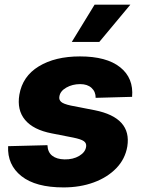

<svg xmlns="http://www.w3.org/2000/svg" viewBox="-20 -795 615 825"><path d="M547.6 -378.9 391 -374.6Q391.3 -400.9 373.4 -417.3Q355.5 -433.6 324.6 -433.6Q291.2 -433.6 264.7 -418.5Q238.3 -403.4 235.1 -380Q232.6 -367.2 242.2 -357.8Q251.8 -348.4 284.8 -341.3L387.1 -321.4Q546.9 -289.4 527 -165.5Q517.8 -111.5 479.6 -72.1Q441.4 -32.7 382.8 -11.2Q324.2 10.3 252.8 10.3Q133.2 10.3 72.1 -38.2Q11 -86.6 14.9 -166.9L183.9 -171.2Q185 -141 204.4 -125.9Q223.7 -110.8 257.1 -110.1Q294 -109.4 320.5 -125.2Q346.9 -141 350.1 -164.8Q352.3 -180 340 -188.6Q327.8 -197.1 294.7 -203.8L202.4 -221.9Q123.2 -237.2 87.7 -279.8Q52.2 -322.4 63.2 -388.1Q76.7 -467.3 146.7 -509.9Q216.6 -552.6 323.5 -552.6Q437.9 -552.6 496.3 -506Q554.7 -459.5 547.6 -378.9ZM288.4 -614.7 386.4 -774.9H540.1L406.6 -614.7Z"/></svg>

Font: Inter UI Extra Bold
Style: Italic
Weight: 800
Italic angle: 9.39999°
Designer: Rasmus Andersson
Foundry: rsms
Version: 3.2;8d6f07862